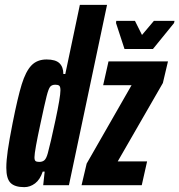

<svg xmlns="http://www.w3.org/2000/svg" viewBox="-20 -763 739 791"><path d="M6 -72Q6 -101 12 -143Q18 -185 32 -256Q53 -362 69.5 -415.5Q86 -469 109.5 -493.5Q133 -518 172 -518Q209 -518 225 -502.5Q241 -487 241 -458H249L309 -743H421L264 0H158L164 -56H156Q145 -23 124.5 -7.5Q104 8 80 8Q41 8 23.5 -9.5Q6 -27 6 -72ZM177 -132Q188 -172 208.5 -268Q229 -364 229 -391Q229 -406 224 -410Q219 -414 208 -414Q194 -414 187 -406Q180 -398 172 -366.5Q164 -335 147 -255Q122 -140 122 -115Q122 -103 126.5 -99.5Q131 -96 142 -96Q155 -96 163 -103Q171 -110 177 -132ZM316 0 337 -89 522 -412H405L427 -510H672L651 -421L465 -98H586L564 0ZM493 -561 458 -668 459 -677H536L565 -619L614 -677H699L697 -668L610 -561Z"/></svg>

Font: Saira Ultra Condensed ExtraBold
Style: Italic
Weight: 800
Width: 1
Italic angle: -12°
Designer: Hector Gatti with collaboration of the Omnibus-Type team
Foundry: Omnibus-Type
Version: Version 1.001; ttfautohint (v1.8)